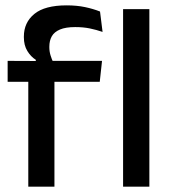

<svg xmlns="http://www.w3.org/2000/svg" viewBox="-20 -696 641 716"><path d="M228.5 -676Q266.5 -676 297.2 -669.5Q328 -663 353 -653L362.5 -577Q339 -585 314.8 -590Q290.5 -595 260.5 -595Q225 -595 203.8 -586Q182.5 -577 173.2 -560.8Q164 -544.5 164 -522V-520Q164 -504 168.5 -489.5Q173 -475 178.5 -463.5L113.5 -461.5V-473Q95 -484.5 82 -505.8Q69 -527 69 -557V-559.5Q69 -612 108 -644Q147 -676 228.5 -676ZM85.5 0V-440.5H183V0ZM8.5 -391V-469L123 -468.5L163 -469H360.5L352 -391ZM439 0V-662H537V0Z"/></svg>

Font: Anek Tamil Medium
Style: Regular
Weight: 500
Designer: Aadarsh Rajan (Tamil), Yesha Goshar (Latin)
Foundry: Ek Type
Version: Version 1.003